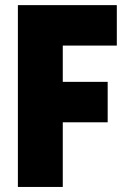

<svg xmlns="http://www.w3.org/2000/svg" viewBox="-20 -740 498 760"><path d="M50.8 0V-719.7H442.4V-559.6H228.5V-416H406.2V-255.9H228.5V0Z"/></svg>

Font: Reddit Sans Condensed Black
Style: Regular
Weight: 900
Designer: Stephen Hutchings
Foundry: Reddit
Version: Version 1.014